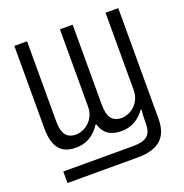

<svg xmlns="http://www.w3.org/2000/svg" viewBox="-157 -853 1139 1191"><g transform="rotate(-20 413.0 -258.0)"><path d="M86 198H550C692 198 753 136 753 16V-714H669V-205C669 -108 590 -67 544 -66C479 -66 452 -103 452 -187V-714H368V-205C368 -108 288 -67 243 -66C178 -66 151 -103 151 -187V-714H67V-172C67 -45 114 11 214 10C268 10 328 -11 374 -84H378C397 -19 442 11 515 10C569 10 625 -13 669 -75H673C670 -45 669 -16 669 18C669 98 629 122 546 122H86Z"/></g></svg>

Font: Noto Sans UI Condensed
Style: Regular
Weight: 400
Width: 3
Designer: Monotype Design Team
Foundry: Monotype Imaging Inc.
Version: Version 1.901